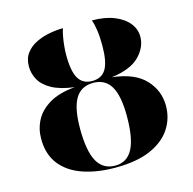

<svg xmlns="http://www.w3.org/2000/svg" viewBox="-107 -832 954 950"><g transform="rotate(-15 370.0 -357.0)"><path d="M370 10Q276 10 204 -15Q132 -40 91.5 -91.5Q51 -143 51 -223Q51 -274 74 -317.5Q97 -361 147 -390.5Q197 -420 278 -427Q206 -436 163.5 -459.5Q121 -483 103 -515.5Q85 -548 85 -584Q85 -625 105.5 -652Q126 -679 158 -694.5Q190 -710 227 -717Q264 -724 297 -724Q292 -711 287.5 -687.5Q283 -664 280.5 -638.5Q278 -613 278 -592Q278 -508 300 -471Q322 -434 370 -434Q419 -434 441 -471Q463 -508 463 -592Q463 -637 458 -670.5Q453 -704 445 -724Q511 -724 558.5 -705Q606 -686 631 -654.5Q656 -623 656 -585Q656 -531 611.5 -485.5Q567 -440 468 -427Q583 -414 636.5 -356.5Q690 -299 690 -222Q690 -157 655.5 -104.5Q621 -52 550.5 -21Q480 10 370 10ZM372 0Q432 0 461 -54Q490 -108 490 -222Q490 -326 461 -375Q432 -424 371 -424Q309 -424 279.5 -375Q250 -326 250 -222Q250 -108 279.5 -54Q309 0 372 0Z"/></g></svg>

Font: Noto Serif Display SemiCondensed Black
Style: Regular
Weight: 900
Width: 4
Designer: Monotype Design Team
Foundry: Monotype Imaging Inc.
Version: Version 2.009